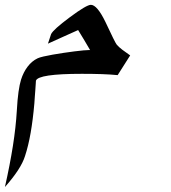

<svg xmlns="http://www.w3.org/2000/svg" viewBox="-166 -377 696 780"><path d="M312 -71.8Q282.2 -74.7 247.1 -75.9Q211.9 -77.1 166.5 -77.1Q-10.7 -77.1 -20 -49.3Q-20 -47.4 -20.8 -36.4Q-21.5 -25.4 -22.5 -11.2Q-23.4 2.9 -24.7 17.8Q-25.9 32.7 -26.4 43Q-32.2 109.4 -41.5 162.6Q-50.8 215.8 -64.5 257.3Q-80.6 309.1 -146 382.8Q-125.5 291.5 -113.5 215.3Q-101.6 139.2 -97.7 73.2Q-95.2 27.3 -90.8 -3.7Q-86.4 -34.7 -80.6 -53.2Q-70.8 -84 -53.7 -106.4Q-36.6 -128.9 -13.2 -140.1Q-5.9 -143.6 10.7 -147.5Q27.3 -151.4 48.1 -155Q68.8 -158.7 91.8 -162.1Q114.7 -165.5 135.7 -168.2Q156.7 -170.9 173.3 -172.4Q189.9 -173.8 197.8 -173.8Q198.7 -173.8 200.2 -173.3Q188 -194.3 176 -214.4Q164.1 -234.4 151.4 -254.9Q122.1 -241.7 90.3 -227.5Q58.6 -213.4 28.8 -199.7L41.5 -238.3Q50.3 -256.8 117.2 -306.6Q185.5 -357.4 203.1 -357.4Q228.5 -357.4 262.2 -288.1Q301.3 -204.1 308.1 -195.8Q316.4 -186 330.1 -175.5Q343.8 -165 362.8 -151.9Z"/></svg>

Font: XB Khoramshahr
Style: Italic
Weight: 400
Italic angle: -12°
Designer: Behnam
Foundry: Irmug
Version: Version 8.005 2009